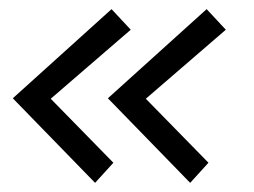

<svg xmlns="http://www.w3.org/2000/svg" viewBox="-20 -469 556 420"><path d="M8 -254 224 -449 266 -404 91 -253 228 -113 188 -69ZM216 -254 432 -449 474 -404 299 -253 436 -113 396 -69Z"/></svg>

Font: Lobster Two
Style: Bold Italic
Weight: 700
Designer: Pablo Impallari
Foundry: Pablo Impallari. www.impallari.com
Version: Version 1.006